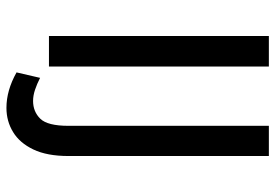

<svg xmlns="http://www.w3.org/2000/svg" viewBox="-150 -578 863 602"><g transform="rotate(90 281.0 -277.5)"><path d="M93.3 0V-689.5H189V0ZM318.8 133.3Q263.7 133.3 207.5 101.6L224.6 27.8Q243.7 37.6 262 43.7Q280.3 49.8 296.9 49.8Q330.6 49.8 352.8 27.1Q375 4.4 375 -61V-689.5H469.7V-61.5Q469.7 5.9 449.2 48.8Q428.7 91.8 394.5 112.5Q360.4 133.3 318.8 133.3Z"/></g></svg>

Font: Shanti
Style: Regular
Weight: 400
Designer: Vernon Adams
Foundry: Vernon Adams
Version: Version 1.100; ttfautohint (v1.8.4)